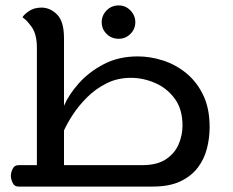

<svg xmlns="http://www.w3.org/2000/svg" viewBox="-20 -688 858 708"><path d="M48 0Q33 0 26.5 -14Q20 -28 20 -40Q20 -51 26.5 -65Q33 -79 48 -79H116V-512Q116 -561 97.5 -587.5Q79 -614 63 -624Q67 -633 86 -646.5Q105 -660 133 -660Q165 -660 190.5 -634.5Q216 -609 216 -547V-298Q233 -338 270 -380Q307 -422 362 -451Q417 -480 488 -480Q534 -480 581 -465Q628 -450 667 -418Q706 -386 729.5 -337Q753 -288 753 -219Q753 -179 743 -140Q733 -101 709 -69.5Q685 -38 644.5 -19Q604 0 543 0ZM463 -401Q413 -401 372.5 -380.5Q332 -360 301 -329Q270 -298 248.5 -265Q227 -232 216 -207V-79H504Q559 -79 591.5 -100.5Q624 -122 638.5 -155.5Q653 -189 653 -225Q653 -285 624.5 -324Q596 -363 552 -382Q508 -401 463 -401ZM418 -545Q391 -545 373 -563Q355 -581 355 -606Q355 -631 373 -649.5Q391 -668 418 -668Q443 -668 461 -649.5Q479 -631 479 -606Q479 -581 461 -563Q443 -545 418 -545Z"/></svg>

Font: El Messiri Medium
Style: Regular
Weight: 500
Designer: Mohamed Gaber
Foundry: Kief Type Foundry
Version: Version 2.020; ttfautohint (v1.8.3)